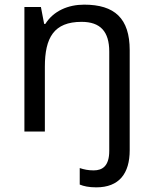

<svg xmlns="http://www.w3.org/2000/svg" viewBox="-20 -566 658 826"><path d="M394 240C493 240 538 180 538 80V-350C538 -487 473 -546 342 -546C273 -546 210 -519 175 -463H170L156 -536H85V0H173V-279C173 -404 212 -472 331 -472C412 -472 450 -430 450 -344V83C450 148 421 167 383 167C359 167 341 163 323 157V228C340 235 362 240 394 240Z"/></svg>

Font: Noto Sans Brahmi
Style: Regular
Weight: 400
Designer: Monotype Design Team
Foundry: Monotype Imaging Inc.
Version: Version 2.004